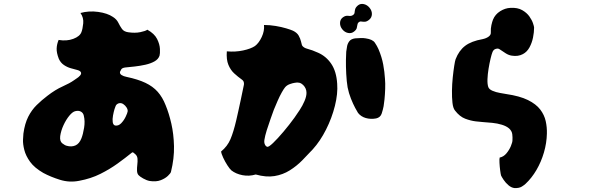

<svg xmlns="http://www.w3.org/2000/svg" viewBox="-20 -876 3040 976"><path d="M822 -341Q839 -300 851 -247.5Q863 -195 864.5 -133Q866 -71 849 -2Q847 5 833.5 18Q820 31 797 40Q774 49 741 44Q725 41 707.5 31Q690 21 684 14Q677 6 676.5 -8.5Q676 -23 678 -39Q680 -55 679 -69Q678 -83 668 -92Q664 -95 659 -99.5Q654 -104 649 -99Q617 -73 577.5 -44.5Q538 -16 490 8Q442 32 383 43Q333 53 285 38Q237 23 200 3Q155 -23 133 -53.5Q111 -84 103.5 -114Q96 -144 97 -166Q98 -188 99 -197Q106 -248 123.5 -282.5Q141 -317 166.5 -342Q192 -367 221 -389Q261 -420 298 -436.5Q335 -453 356 -468Q362 -473 370.5 -478Q379 -483 387 -492Q395 -501 391 -509Q387 -517 370 -521Q359 -524 340.5 -529Q322 -534 305 -545.5Q288 -557 279 -577Q267 -608 268 -630Q269 -652 278 -673Q319 -666 352.5 -678.5Q386 -691 394 -713Q400 -728 403 -757Q406 -786 389 -810Q432 -822 479 -815.5Q526 -809 554 -790Q573 -778 581.5 -760.5Q590 -743 600 -729Q610 -715 632 -712Q666 -707 693 -712.5Q720 -718 729 -725Q765 -705 778.5 -678Q792 -651 793 -627Q794 -603 791 -593Q785 -575 765.5 -564Q746 -553 719 -547Q692 -541 665 -538Q638 -535 617 -533Q601 -531 596.5 -523.5Q592 -516 590 -511Q588 -501 598 -494.5Q608 -488 624 -485Q681 -473 719 -455Q757 -437 781.5 -409.5Q806 -382 822 -341ZM565 -238Q582 -235 596 -249.5Q610 -264 619 -283Q628 -302 629 -310Q630 -319 623.5 -329.5Q617 -340 606.5 -347Q596 -354 584 -351Q572 -347 568 -337.5Q564 -328 562 -321Q558 -308 554.5 -289Q551 -270 553 -255.5Q555 -241 565 -238ZM394 -173Q402 -193 407.5 -226.5Q413 -260 406 -288Q403 -302 391.5 -308.5Q380 -315 363 -311Q349 -308 332.5 -288Q316 -268 303 -240Q290 -212 286 -184Q283 -158 296.5 -147.5Q310 -137 319 -135Q343 -128 363 -136.5Q383 -145 394 -173Z M1804 -763Q1798 -759 1797 -751Q1796 -743 1793.5 -733.5Q1791 -724 1779 -715Q1766 -705 1749 -708.5Q1732 -712 1720 -727Q1708 -742 1708.5 -759.5Q1709 -777 1722 -787Q1736 -798 1751 -795.5Q1766 -793 1775 -800Q1782 -805 1782.5 -812.5Q1783 -820 1785.5 -829.5Q1788 -839 1800 -849Q1813 -859 1830 -855Q1847 -851 1859 -836Q1871 -821 1870.5 -804Q1870 -787 1857 -776Q1845 -766 1835 -765.5Q1825 -765 1817.5 -766.5Q1810 -768 1804 -763ZM1694 -451Q1698 -400 1682.5 -338Q1667 -276 1637.5 -217.5Q1608 -159 1570 -117Q1545 -90 1516.5 -61Q1488 -32 1453 -10Q1418 12 1375.5 19Q1333 26 1280 11Q1246 21 1212.5 14.5Q1179 8 1156 -10Q1148 -17 1136 -35.5Q1124 -54 1114.5 -74.5Q1105 -95 1104 -106Q1136 -132 1151.5 -168.5Q1167 -205 1181 -265Q1185 -283 1191.5 -311.5Q1198 -340 1204 -369Q1210 -398 1214.5 -419.5Q1219 -441 1220 -446Q1222 -463 1210 -471Q1189 -486 1170.5 -503Q1152 -520 1141 -546.5Q1130 -573 1133 -615Q1176 -611 1215.5 -619.5Q1255 -628 1276 -642Q1296 -657 1310.5 -688Q1325 -719 1322 -749Q1352 -749 1381.5 -744Q1411 -739 1434.5 -732Q1458 -725 1469 -720Q1490 -710 1498.5 -694.5Q1507 -679 1510 -665.5Q1513 -652 1515 -646Q1522 -633 1544 -627.5Q1566 -622 1597 -608Q1638 -590 1664 -551.5Q1690 -513 1694 -451ZM1937 -475Q1939 -453 1938 -424Q1937 -395 1934.5 -370.5Q1932 -346 1930 -336Q1927 -320 1920.5 -299.5Q1914 -279 1892 -274Q1864 -269 1839.5 -276Q1815 -283 1800 -302Q1796 -308 1785.5 -327.5Q1775 -347 1764 -374.5Q1753 -402 1747 -432Q1742 -462 1740 -500.5Q1738 -539 1738.5 -571Q1739 -603 1740 -613Q1742 -624 1744 -638.5Q1746 -653 1755 -665.5Q1764 -678 1785 -681Q1795 -682 1812 -682.5Q1829 -683 1839 -681Q1874 -676 1885.5 -659Q1897 -642 1904 -626Q1921 -586 1928 -548Q1935 -510 1937 -475ZM1477 -278Q1489 -295 1503.5 -317Q1518 -339 1528 -362.5Q1538 -386 1538 -404Q1538 -427 1521 -444Q1504 -461 1478 -455Q1469 -454 1453.5 -448.5Q1438 -443 1429 -432Q1423 -425 1412.5 -406.5Q1402 -388 1391.5 -364Q1381 -340 1372 -318Q1366 -301 1355.5 -272Q1345 -243 1336 -214Q1327 -185 1324 -165Q1322 -151 1326.5 -141.5Q1331 -132 1338 -130Q1345 -127 1368 -149Q1391 -171 1421 -206.5Q1451 -242 1477 -278Z M2553 -398Q2622 -388 2663.5 -367.5Q2705 -347 2726 -319.5Q2747 -292 2754 -260.5Q2761 -229 2760 -197Q2759 -149 2745 -101Q2731 -53 2707 -12Q2683 29 2652 58Q2646 64 2632.5 72.5Q2619 81 2595 80Q2579 78 2564.5 65.5Q2550 53 2540 38Q2530 23 2527 16Q2525 9 2522.5 -10Q2520 -29 2519 -48.5Q2518 -68 2520 -75Q2540 -79 2554.5 -96.5Q2569 -114 2577 -133.5Q2585 -153 2585 -163Q2586 -178 2584 -194Q2582 -210 2568 -223Q2554 -235 2531 -242Q2508 -249 2482.5 -251.5Q2457 -254 2434.5 -255.5Q2412 -257 2399 -259Q2373 -262 2345 -272.5Q2317 -283 2293 -314Q2283 -326 2280 -353.5Q2277 -381 2277.5 -415Q2278 -449 2281.5 -482.5Q2285 -516 2289 -541.5Q2293 -567 2296 -575Q2313 -619 2344.5 -643Q2376 -667 2433 -677Q2452 -681 2464 -690Q2476 -699 2475 -711Q2474 -731 2478 -748.5Q2482 -766 2486 -776Q2497 -803 2522.5 -819Q2548 -835 2575 -836Q2611 -838 2634.5 -824.5Q2658 -811 2671 -792.5Q2684 -774 2689.5 -757.5Q2695 -741 2695 -736Q2695 -712 2689.5 -685Q2684 -658 2671.5 -635Q2659 -612 2638 -601Q2614 -588 2582 -593Q2567 -595 2551.5 -604.5Q2536 -614 2519 -626Q2512 -631 2500 -627.5Q2488 -624 2483 -610Q2479 -600 2473.5 -577Q2468 -554 2463.5 -526.5Q2459 -499 2458 -474Q2457 -449 2462 -434Q2466 -422 2483.5 -414.5Q2501 -407 2521.5 -403.5Q2542 -400 2553 -398Z"/></svg>

Font: Potta One
Style: Regular
Weight: 400
Designer: 108,108go
Foundry: Font Zone 108
Version: Version 1.000